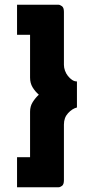

<svg xmlns="http://www.w3.org/2000/svg" viewBox="-20 -760 384 811"><path d="M52 -613V-740H227Q233 -740 241.5 -734Q250 -728 250 -710V-486Q250 -474 254.5 -461.5Q259 -449 267 -439Q275 -429 284.5 -422.5Q294 -416 305 -416V-306Q285 -301 267.5 -282Q250 -263 250 -234V1Q250 19 242 25Q234 31 227 31H52V-96H107V-288Q107 -311 118 -328.5Q129 -346 144 -360Q128 -374 117.5 -391.5Q107 -409 107 -432V-613Z"/></svg>

Font: Boldmen
Style: Bold
Weight: 700
Designer: Matt McInerney, Pablo Impallari, Rodrigo Fuenzalida
Foundry: LIVING CONCEPT
Version: Version 1.000